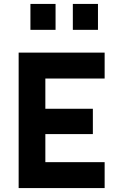

<svg xmlns="http://www.w3.org/2000/svg" viewBox="-20 -958 612 978"><path d="M75 0V-690H513V-558H211V-404H453V-275H211V-132H513V0ZM135 -806V-938H263V-806ZM351 -806V-938H479V-806Z"/></svg>

Font: TypoPRO Titillium Text
Style: 999 wt
Weight: 900
Designer: Accademia di Belle Arti di Urbino and others
Foundry: Accademia di Belle Arti di Urbino and others.
Version: Version 25.000